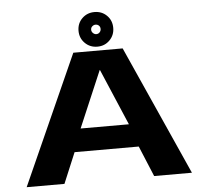

<svg xmlns="http://www.w3.org/2000/svg" viewBox="-58 -939 1061 1000"><g transform="rotate(-5 472.5 -439.0)"><path d="M41 0H238.5L305.5 -160H641L707.5 0H905L602 -676.5H344ZM347.5 -280 473 -574.5H474.5L600 -280ZM472 -697Q510.5 -697 536.5 -723.2Q562.5 -749.5 562.5 -787.5Q562.5 -826.5 536.5 -852.2Q510.5 -878 472 -878Q433.5 -878 407.2 -852.2Q381 -826.5 381 -787.5Q381 -749.5 407.2 -723.2Q433.5 -697 472 -697ZM472 -762.5Q462.5 -762.5 454.8 -770Q447 -777.5 447 -787.5Q447 -798.5 454.8 -805.2Q462.5 -812 472 -812Q482.5 -812 489.5 -805.2Q496.5 -798.5 496.5 -787.5Q496.5 -777.5 489.5 -770Q482.5 -762.5 472 -762.5Z"/></g></svg>

Font: Anybody Expanded
Style: Bold
Weight: 700
Width: 7
Designer: Tyler Finck
Foundry: Etcetera Type Company
Version: Version 1.113;gftools[0.9.25]